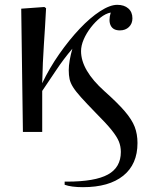

<svg xmlns="http://www.w3.org/2000/svg" viewBox="-20 -547 625 796"><path d="M324 229Q276 229 248 219V206H257Q374 206 427.5 176.5Q481 147 481 83Q481 60 473 40Q465 20 443 -7.5Q421 -35 377 -79Q339 -118 316.5 -143Q294 -168 283 -185.5Q272 -203 268.5 -219Q265 -235 265 -256Q265 -274 269 -297.5Q273 -321 280 -345Q244 -303 212.5 -255.5Q181 -208 155 -170V0H75L68 -511L164 -518L171 -513Q167 -435 162 -363Q157 -291 155 -202Q185 -265 226 -323.5Q267 -382 310.5 -428Q354 -474 395 -500.5Q436 -527 466 -527Q495 -527 512 -512Q529 -497 529 -471Q529 -449 514.5 -435Q500 -421 477 -421Q449 -421 439 -441Q429 -461 439 -495Q418 -491 396.5 -474Q375 -457 356.5 -433Q338 -409 327 -383.5Q316 -358 316 -335Q316 -256 413 -169Q468 -120 497.5 -85.5Q527 -51 538.5 -21Q550 9 550 46Q550 134 491 181.5Q432 229 324 229Z"/></svg>

Font: Display Regular
Style: Regular
Weight: 400
Designer: Latin by Veronika Burian and Jose Scaglione. Greek by Irene Vlachou. Cyrillic by Vera Evstafieva.
Foundry: TypeTogether
Version: Version 3.002